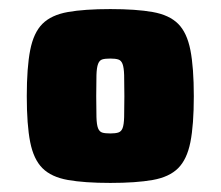

<svg xmlns="http://www.w3.org/2000/svg" viewBox="-20 -716 486 423"><path d="M223 -313Q166 -313 129.5 -319.5Q93 -326 73.5 -345.5Q54 -365 46.5 -403Q39 -441 39 -504Q39 -567 46.5 -605.5Q54 -644 73.5 -663.5Q93 -683 129.5 -689.5Q166 -696 223 -696Q280 -696 316.5 -689.5Q353 -683 372.5 -663.5Q392 -644 399.5 -605.5Q407 -567 407 -504Q407 -441 399.5 -403Q392 -365 372.5 -345.5Q353 -326 316.5 -319.5Q280 -313 223 -313ZM223 -422Q234 -422 240.5 -424Q247 -426 250 -433.5Q253 -441 253.5 -458Q254 -475 254 -504Q254 -534 253.5 -550.5Q253 -567 250 -575Q247 -583 240.5 -585Q234 -587 223 -587Q211 -587 205 -585Q199 -583 196 -575Q193 -567 192.5 -550.5Q192 -534 192 -504Q192 -475 192.5 -458Q193 -441 196 -433.5Q199 -426 205 -424Q211 -422 223 -422Z"/></svg>

Font: Saira Thin Black
Style: Regular
Weight: 900
Version: Version 1.101